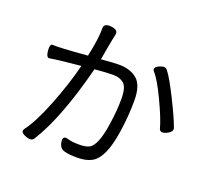

<svg xmlns="http://www.w3.org/2000/svg" viewBox="-135 -958 1270 1159"><g transform="rotate(20 500.0 -378.5)"><path d="M303 -500Q145 -485 106 -477Q86 -474 82 -517.5Q78 -561 96 -560Q137 -557 319 -572Q345 -689 344 -759Q345 -790 391.5 -785Q438 -780 432 -749Q428 -729 425.5 -718.5Q423 -708 414 -658L400 -578Q482 -585 513 -585Q588 -585 631.5 -547.5Q675 -510 675 -412.5Q675 -315 660 -214Q634 -29 559 10Q524 29 468.5 29Q413 29 387 21Q353 14 346.5 -27.5Q340 -69 377 -58Q405 -49 449.5 -49Q494 -49 515 -60Q564 -84 585 -234Q598 -320 598 -395Q598 -470 571.5 -492.5Q545 -515 503 -515Q461 -515 384 -508Q296 -165 187 8Q174 31 133 15Q92 -1 109 -24Q161 -93 216 -233Q271 -373 303 -500ZM725 -619Q709 -641 745.5 -657.5Q782 -674 796 -653Q825 -618 880.5 -506.5Q936 -395 955 -341Q965 -316 926 -297.5Q887 -279 878 -306Q863 -364 811 -473.5Q759 -583 725 -619Z"/></g></svg>

Font: Raw Maruko Gothic CJK TC
Style: Regular
Weight: 400
Version: Version 1.001